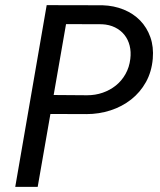

<svg xmlns="http://www.w3.org/2000/svg" viewBox="-20 -731 627 751"><path d="M177.2 -285.2 127.4 0H39.6L162.6 -710.9L380.9 -710.4Q425.8 -709 463.6 -693.6Q501.5 -678.2 528.1 -650.9Q554.7 -623.5 568.1 -585.7Q581.5 -547.9 577.6 -501.5Q573.2 -450.2 550.8 -409.9Q528.3 -369.6 492.9 -341.8Q457.5 -314 412.4 -299.3Q367.2 -284.7 318.4 -284.7ZM189.9 -359.4 320.8 -358.4Q353 -358.4 381.8 -368.4Q410.6 -378.4 433.3 -396.7Q456.1 -415 470.9 -441.4Q485.8 -467.8 489.7 -500.5Q493.2 -528.3 487.1 -552.5Q481 -576.7 466.6 -594.7Q452.1 -612.8 429.9 -623.8Q407.7 -634.8 378.9 -636.2L238.3 -636.7Z"/></svg>

Font: Roboto Mono
Style: Italic
Weight: 400
Designer: Google
Version: Version 2.000985; 2015; ttfautohint (v1.3)